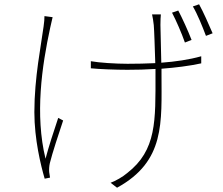

<svg xmlns="http://www.w3.org/2000/svg" viewBox="-20 -822 1040 894"><path d="M225 -742 187 -747C187 -736 186 -717 183 -699C172 -614 140 -461 140 -300C140 -173 170 -52 188 10L213 5C212 -2 210 -12 209 -21C208 -33 209 -49 212 -62C222 -104 256 -208 274 -261L251 -273C230 -210 206 -137 192 -83C142 -287 175 -515 214 -694C218 -711 222 -730 225 -742ZM810 -773 781 -763C800 -727 826 -667 841 -624L872 -636C856 -678 828 -739 810 -773ZM907 -802 878 -792C899 -757 922 -700 939 -655L970 -667C952 -709 926 -768 907 -802ZM403 -537V-504C440 -500 520 -497 573 -497C616 -497 660 -498 704 -501V-476C704 -260 710 -123 572 -16C551 2 519 20 495 29L525 52C750 -71 732 -252 732 -476V-502C798 -507 862 -515 917 -527V-560C860 -544 797 -535 731 -530L727 -706C727 -728 728 -744 729 -755H688C691 -740 694 -726 696 -705C698 -684 701 -594 703 -528C660 -526 617 -525 574 -525C519 -525 441 -530 403 -537Z"/></svg>

Font: Harano Aji Gothic CN ExtraLight
Style: Regular
Weight: 250
Foundry: Masamichi Hosoda
Version: HaranoAjiGothicCN-ExtraLight version 20230610;ttx 4.39.4